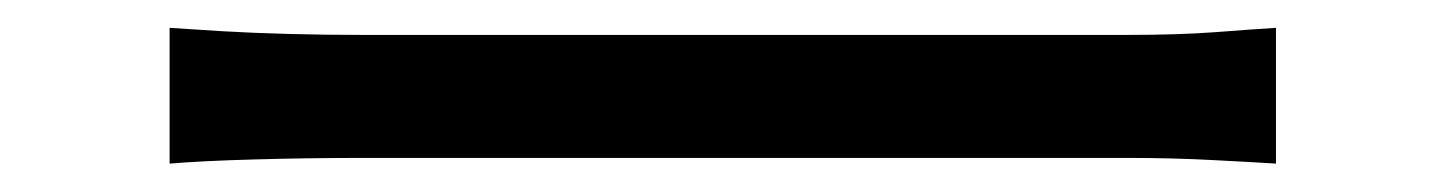

<svg xmlns="http://www.w3.org/2000/svg" viewBox="-20 -453 1040 138"><path d="M101.9 -433Q117 -432 139 -430.6Q161.1 -429.3 187.4 -428.6Q213.7 -427.9 241.3 -427.9Q257.1 -427.9 290.7 -427.9Q324.3 -427.9 369.1 -427.9Q414 -427.9 464.6 -427.9Q515.2 -427.9 565.8 -427.9Q616.4 -427.9 661.5 -427.9Q706.6 -427.9 739.9 -427.9Q773.3 -427.9 789.4 -427.9Q827 -427.9 853.8 -429.9Q880.6 -432 897.1 -433V-335.4Q881.8 -336.4 852.6 -337.9Q823.4 -339.5 790 -339.5Q773.9 -339.5 740 -339.5Q706.2 -339.5 661.4 -339.5Q616.6 -339.5 566 -339.5Q515.4 -339.5 464.8 -339.5Q414.2 -339.5 369.4 -339.5Q324.5 -339.5 290.9 -339.5Q257.3 -339.5 241.3 -339.5Q200.1 -339.5 162.8 -338.4Q125.5 -337.4 101.9 -335.4Z"/></svg>

Font: Noto Sans KR Thin
Style: Regular
Weight: 100
Designer: Ryoko NISHIZUKA 西塚涼子 (kana, bopomofo & ideographs); Paul D. Hunt (Latin, Greek & Cyrillic); Sandoll Communications 산돌커뮤니
Foundry: Adobe
Version: Version 2.004-H2;hotconv 1.0.118;makeotfexe 2.5.65603